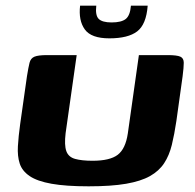

<svg xmlns="http://www.w3.org/2000/svg" viewBox="-20 -654 685 676"><path d="M601 -228Q594 -181 585 -144Q576 -107 558 -79.5Q540 -52 508 -34Q476 -16 424 -7Q372 2 292 2Q212 2 161.5 -7Q111 -16 84.5 -34Q58 -52 49.5 -78Q41 -104 43 -139Q45 -174 51 -217L75 -386Q80 -417 84 -433Q88 -449 101.5 -454.5Q115 -460 146 -460H250L211 -185Q206 -143 213.5 -122Q221 -101 244.5 -94.5Q268 -88 306 -88Q367 -88 394.5 -109Q422 -130 430 -184L469 -460H570Q603 -460 615 -454.5Q627 -449 627 -433Q627 -417 623 -386ZM365 -519Q301 -519 278.5 -550.5Q256 -582 262 -634H319Q315 -600 327.5 -587.5Q340 -575 373 -575Q407 -575 422.5 -587Q438 -599 441 -634H500Q495 -568 463 -543.5Q431 -519 365 -519Z"/></svg>

Font: Genos Thin
Style: Bold Italic
Weight: 700
Italic angle: -8°
Version: Version 1.010